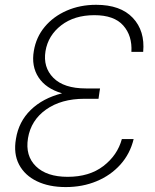

<svg xmlns="http://www.w3.org/2000/svg" viewBox="-20 -757 636 787"><path d="M388.2 -382.8 383.8 -352.1H326.2Q231 -352.1 168.9 -308.1Q106.9 -264.2 94.7 -190.4Q83 -118.7 127.2 -75.4Q171.4 -32.2 257.3 -32.2Q346.2 -32.2 403.8 -76.4Q461.4 -120.6 479.5 -187H527.8Q513.2 -126.5 473.4 -82.3Q433.6 -38.1 376 -14.2Q318.4 9.8 249.5 9.8Q180.7 9.8 131.1 -14.2Q81.5 -38.1 58.1 -82.5Q34.7 -127 45.4 -188Q56.6 -258.3 106 -306.4Q155.3 -354.5 234.4 -374.5Q168 -394 137.9 -439.9Q107.9 -485.8 118.7 -548.3Q127.9 -604.5 163.3 -647Q198.7 -689.5 253.4 -713.4Q308.1 -737.3 374 -737.3Q474.1 -737.3 524.4 -683.8Q574.7 -630.4 566.9 -544.4H518.6Q522.5 -610.4 485.1 -652.6Q447.8 -694.8 366.7 -694.8Q284.7 -694.8 231 -653.3Q177.2 -611.8 166.5 -547.4Q155.8 -481.4 198.7 -438Q241.7 -394.5 332.5 -394.5H390.1Z"/></svg>

Font: Inter Extra Light
Style: Italic
Weight: 200
Italic angle: -9.39999°
Designer: Rasmus Andersson
Foundry: rsms
Version: Version 4.000;git-3c8e0fc